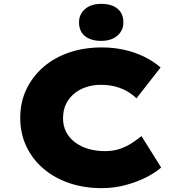

<svg xmlns="http://www.w3.org/2000/svg" viewBox="-20 -966 914 996"><path d="M508 10Q417 10 340 -16Q263 -42 205.5 -91Q148 -140 116.5 -207Q85 -274 85 -355Q85 -436 117 -503Q149 -570 206 -619Q263 -668 340 -694Q417 -720 509 -720Q567 -720 622.5 -708Q678 -696 726.5 -672.5Q775 -649 813 -616L688 -456Q670 -474 643.5 -490Q617 -506 582 -516Q547 -526 501 -526Q464 -526 429.5 -515Q395 -504 367.5 -482.5Q340 -461 323.5 -428.5Q307 -396 307 -352Q307 -312 324 -280Q341 -248 371.5 -226Q402 -204 441 -193Q480 -182 524 -182Q569 -182 604 -194.5Q639 -207 666.5 -225.5Q694 -244 714 -260L816 -97Q787 -71 739 -46.5Q691 -22 631.5 -6Q572 10 508 10ZM505 -754Q451 -754 420.5 -779Q390 -804 390 -850Q390 -892 421 -919Q452 -946 505 -946Q559 -946 589.5 -921Q620 -896 620 -850Q620 -808 589 -781Q558 -754 505 -754Z"/></svg>

Font: Lexend Giga Black
Style: Regular
Weight: 900
Designer: Bonnie Shaver-Troup, Thomas Jockin
Foundry: Lexend
Version: Version 1.007